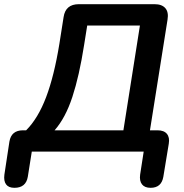

<svg xmlns="http://www.w3.org/2000/svg" viewBox="-63 -725 882 918"><path d="M6 173Q-22 173 -34 156.5Q-46 140 -42 110L-18 -48Q-9 -102 47 -102H62Q119 -159 157.5 -260.5Q196 -362 221 -516L241 -643Q250 -705 314 -705H676Q711 -705 727.5 -686Q744 -667 738 -631L654 -102H690Q721 -102 735 -85Q749 -68 744 -38L718 120Q709 173 657 173Q629 173 616 156.5Q603 140 607 110L624 0H89L70 120Q61 173 6 173ZM198 -102H527L606 -603H354L339 -509Q316 -362 283 -261.5Q250 -161 198 -102Z"/></svg>

Font: Nunito
Style: Bold Italic
Weight: 700
Italic angle: -9°
Designer: Vernon Adams
Foundry: Vernon Adams
Version: Version 3.601; ttfautohint (v1.8.2.53-6de2)